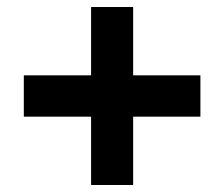

<svg xmlns="http://www.w3.org/2000/svg" viewBox="-20 -645 640 548"><path d="M240 -117V-312H48V-430H240V-625H360V-430H552V-312H360V-117Z"/></svg>

Font: Involve
Style: Bold
Weight: 700
Designer: Stefan Peev
Foundry: Context Ltd.
Version: Version 1.001